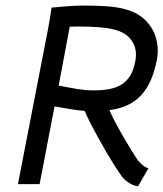

<svg xmlns="http://www.w3.org/2000/svg" viewBox="-20 -656 582 684"><path d="M369.6 -263.7C470.2 -276.4 518.1 -336.4 539.1 -443.8C541 -454.1 542 -464.4 542 -474.6C542 -505.4 533.7 -534.7 520 -556.2C474.6 -629.4 393.6 -636.2 271.5 -636.2C241.7 -636.2 184.6 -630.9 163.6 -628.9C159.7 -599.1 155.8 -576.2 149.4 -543.5L43.9 0H121.1L174.3 -276.9C210 -270.5 242.7 -264.6 281.7 -260.7C300.3 -214.8 371.6 -87.4 408.7 -35.2C421.4 -14.6 444.3 3.4 471.7 7.8L508.8 -56.6C489.3 -62 477.5 -78.1 470.2 -85.9C449.2 -117.7 396 -204.1 369.6 -263.7ZM461.9 -437C446.3 -354.5 395.5 -334 312 -334C272 -334 235.8 -342.3 189 -351.1L228.5 -561C242.7 -561.5 247.1 -561.5 259.8 -561.5C369.1 -561.5 423.3 -549.8 448.7 -511.7C460 -495.6 464.4 -479 464.4 -461.4C464.4 -453.6 463.4 -445.3 461.9 -437Z"/></svg>

Font: Fantasque Sans Mono
Style: RegItalic
Weight: 400
Italic angle: -11°
Monospace: yes
Designer: Jany Belluz
Version: Version 1.6.3